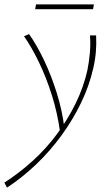

<svg xmlns="http://www.w3.org/2000/svg" viewBox="-72 -570 515 879"><path d="M-40 289 -52 266Q15 223 77 167Q139 111 189 43.5Q239 -24 275 -98Q311 -172 328 -248Q336 -288 339.5 -328Q343 -368 340 -408H368Q370 -371 367 -334Q364 -297 355 -258Q337 -178 299.5 -100Q262 -22 209.5 50Q157 122 93.5 182.5Q30 243 -40 289ZM203 34Q191 -53 165.5 -134Q140 -215 106.5 -284.5Q73 -354 38 -404L61 -414Q97 -363 130 -293.5Q163 -224 188 -144Q213 -64 223 18ZM89 -528 93 -550H358L354 -528Z"/></svg>

Font: Ysabeau Infant Thin
Style: Italic
Weight: 250
Italic angle: -12°
Designer: Christian Thalmann (Catharsis Fonts)
Version: Version 2.001;gftools[0.9.30]; featfreeze: ss01,ss02,lnum